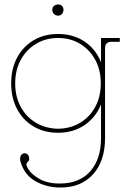

<svg xmlns="http://www.w3.org/2000/svg" viewBox="-20 -576 586 859"><path d="M251 263Q195 263 149.5 240.5Q104 218 84 178Q70 150 70 135.5Q70 121 77 115Q86 107 97 111Q108 115 110 128Q112 140 107 145Q102 150 99 155Q96 160 103 174Q117 202 155.5 224Q194 246 251 245Q337 244 384.5 189.5Q432 135 432 42V-109Q409 -51 358.5 -16.5Q308 18 240 18Q178 18 130.5 -10Q83 -38 56.5 -88Q30 -138 30 -203Q30 -268 56.5 -318Q83 -368 130.5 -396Q178 -424 240 -424Q308 -424 358.5 -390Q409 -356 432 -297V-406H516V-389H479Q450 -389 450 -361V42Q450 144 396.5 203.5Q343 263 251 263ZM240 0Q296 -1 339 -27Q382 -53 406.5 -98.5Q431 -144 431 -203Q431 -262 406.5 -307.5Q382 -353 339 -379.5Q296 -406 240 -406Q184 -406 140.5 -379.5Q97 -353 72.5 -307.5Q48 -262 48 -203Q48 -144 72.5 -98.5Q97 -53 140.5 -27Q184 -1 240 0ZM240 -506Q229 -506 221.5 -513.5Q214 -521 214 -532Q214 -543 221.5 -549.5Q229 -556 240 -556Q251 -556 257.5 -549.5Q264 -543 264 -532Q264 -521 257.5 -513.5Q251 -506 240 -506Z"/></svg>

Font: Grandiflora One
Style: Regular
Weight: 400
Designer: Haesung Cho
Foundry: JAMO
Version: Version 1.000; ttfautohint (v1.8.4.7-5d5b);gftools[0.9.28]